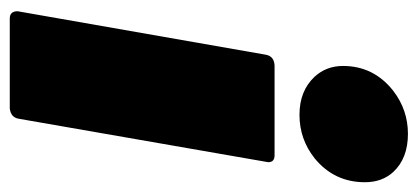

<svg xmlns="http://www.w3.org/2000/svg" viewBox="-251 -604 855 393"><g transform="rotate(90 176.5 -407.5)"><path d="M215 -593Q166 -593 137 -624Q115 -648 115 -682Q115 -745 166 -785Q205 -815 254 -815Q304 -815 332 -785Q353 -762 353 -727Q353 -664 304 -624Q265 -593 215 -593ZM202 0H18Q3 0 3 -16L92 -524Q95 -541 114 -542H298Q312 -542 312 -529L223 -18Q220 -2 202 0Z"/></g></svg>

Font: YamahaIndonesia935. App Black
Style: Italic
Weight: 900
Italic angle: -10°
Designer: Dalton Maag Ltd
Foundry: Dalton Maag Ltd
Version: Version 1.002; January 01, 2024; Regular/Italic